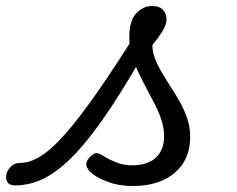

<svg xmlns="http://www.w3.org/2000/svg" viewBox="-220 -601 790 640"><path d="M-170 17Q-189 17 -195.5 5.5Q-202 -6 -198.5 -20.5Q-195 -35 -183 -46.5Q-171 -58 -152 -58Q-120 -58 -83.5 -81Q-47 -104 -2 -155Q43 -206 102.5 -291Q162 -376 240 -500L288 -473Q211 -335 148.5 -241Q86 -147 33 -90.5Q-20 -34 -69 -8.5Q-118 17 -170 17ZM223 19Q174 19 135 3.5Q96 -12 80 -29Q67 -43 67.5 -54.5Q68 -66 81 -79Q93 -91 102.5 -90.5Q112 -90 128 -79Q144 -69 168 -59.5Q192 -50 220 -50Q272 -50 299.5 -75.5Q327 -101 327 -147Q327 -172 319 -198Q311 -224 297.5 -250.5Q284 -277 269.5 -304Q255 -331 241.5 -359.5Q228 -388 219.5 -417Q211 -446 211 -477Q211 -532 234 -556.5Q257 -581 288 -581Q311 -581 323 -568.5Q335 -556 335 -537Q335 -518 321 -496Q307 -474 288 -451Q288 -428 297 -405Q306 -382 320.5 -357.5Q335 -333 351 -308.5Q367 -284 381.5 -257.5Q396 -231 405 -203Q414 -175 414 -145Q414 -69 362.5 -25Q311 19 223 19Z"/></svg>

Font: Playwrite DE LA
Style: Regular
Weight: 400
Designer: Veronika Burian, José Scaglione
Foundry: TypeTogether
Version: Version 1.002